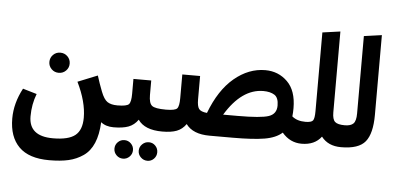

<svg xmlns="http://www.w3.org/2000/svg" viewBox="-62 -910 2661 1300"><g transform="rotate(5 1268.5 -260.0)"><path d="M256 -403Q256 -432 276 -452Q296 -472 325 -472Q354 -472 374 -452Q394 -432 394 -403Q394 -375 374 -355Q354 -335 325 -335Q296 -335 276 -355Q256 -375 256 -403ZM747 -67 727 0Q674 0 641 -27Q637 58 612.5 115.5Q588 173 543 204Q498 235 443.5 247.5Q389 260 313 260H312Q174 260 106.5 192.5Q39 125 39 0Q39 -104 94 -207L189 -179Q161 -107 161 -25Q161 110 325 110Q430 110 475.5 73.5Q521 37 521 -47Q521 -155 457 -286L591 -340Q607 -288 628 -234Q648 -182 672.5 -166Q697 -150 739 -150Z M1070 -150 1078 -68 1058 0Q938 0 893 -66Q867 -29 828.5 -14.5Q790 0 727 0L707 -67L740 -150Q804 -150 818.5 -166Q833 -182 833 -237V-338H954V-239Q954 -184 975 -167Q996 -150 1070 -150ZM764.5 98.5Q783 80 809 80Q835 80 853.5 98.5Q872 117 872 143Q872 169 853.5 187.5Q835 206 809 206Q783 206 764.5 187.5Q746 169 746 143Q746 117 764.5 98.5ZM930 98.5Q949 80 975 80Q1001 80 1019 98.5Q1037 117 1037 143Q1037 169 1019 187.5Q1001 206 975 206Q949 206 930 187.5Q911 169 911 143Q911 117 930 98.5Z M2018 -150 2025 -65 2005 0Q1926 0 1872 -64Q1830 -26 1752.5 -13Q1675 0 1538 0H1380Q1266 0 1219 -65Q1194 -29 1156.5 -14.5Q1119 0 1058 0L1038 -67L1071 -150Q1132 -150 1146 -165.5Q1160 -181 1160 -236V-397H1281V-238Q1281 -192 1294 -174Q1307 -156 1349 -152Q1409 -311 1507 -393Q1605 -475 1718 -475Q1807 -475 1868.5 -414.5Q1930 -354 1930 -235Q1930 -204 1927 -179Q1961 -150 2018 -150ZM1557 -150Q1716 -150 1768.5 -168Q1821 -186 1821 -243Q1821 -297 1792.5 -315Q1764 -333 1717 -333Q1570 -333 1459 -150Z M2286 -150 2293 -68 2273 0Q2185 0 2139 -60Q2094 0 2005 0L1985 -67L2017 -150Q2059 -150 2069.5 -164.5Q2080 -179 2080 -228V-763L2201 -780V-230Q2201 -183 2219 -166.5Q2237 -150 2286 -150Z M2273 0 2253 -67 2285 -150Q2326 -150 2344 -168Q2362 -186 2362 -237V-763L2483 -780V-238Q2483 -111 2438 -55.5Q2393 0 2273 0Z"/></g></svg>

Font: FiraGO
Style: Bold
Weight: 700
Designer: bBox Type
Foundry: bBox Type GmbH
Version: Version 1.001;PS 001.001;hotconv 1.0.88;makeotf.lib2.5.64775